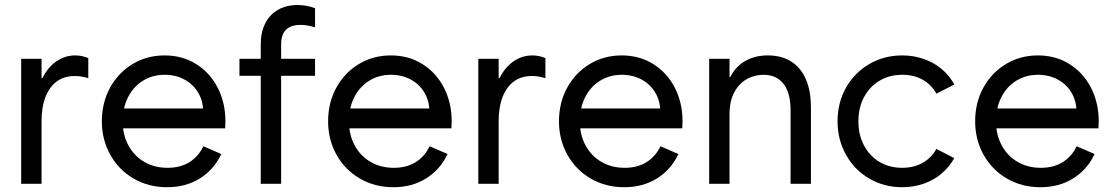

<svg xmlns="http://www.w3.org/2000/svg" viewBox="-20 -741 4491 774"><path d="M65.4 -503.9H147.5V0H65.4ZM132.8 -341.8V-425.8H163.1L132.8 -341.8Q132.8 -389.6 153.3 -430.2Q173.8 -470.7 208 -494.1Q242.2 -517.6 283.2 -517.6Q310.5 -517.6 335.9 -506.8V-425.8Q308.6 -434.6 281.2 -434.6Q239.3 -434.6 209.5 -413.1Q179.7 -391.6 163.6 -350.6Q147.5 -309.6 147.5 -252Z M390.6 -252Q390.6 -327.1 423.8 -387.7Q457 -448.2 514.6 -482.9Q572.3 -517.6 643.6 -517.6Q714.8 -517.6 770.5 -482.9Q826.2 -448.2 857.4 -387.7Q888.7 -327.1 888.7 -252Q888.7 -242.2 887.7 -223.6H457V-303.7H806.6L798.8 -293Q798.8 -334 778.8 -367.7Q758.8 -401.4 723.6 -420.4Q688.5 -439.5 643.6 -439.5Q594.7 -439.5 556.2 -415.5Q517.6 -391.6 496.1 -349.1Q474.6 -306.6 474.6 -252Q474.6 -197.3 498 -154.3Q521.5 -111.3 562.5 -87.9Q603.5 -64.5 655.3 -64.5Q707 -64.5 743.7 -87.4Q780.3 -110.4 799.8 -151.4L872.1 -120.1Q842.8 -57.6 786.1 -22Q729.5 13.7 653.3 13.7Q579.1 13.7 519 -21Q459 -55.7 424.8 -116.7Q390.6 -177.7 390.6 -252Z M945.3 -503.9H1250V-435.5H945.3ZM1250 -708V-630.9Q1219.7 -640.6 1191.4 -640.6Q1152.3 -640.6 1132.8 -621.1Q1113.3 -601.6 1113.3 -560.5V0H1031.2V-563.5Q1031.2 -611.3 1049.3 -647Q1067.4 -682.6 1101.1 -701.7Q1134.8 -720.7 1179.7 -720.7Q1215.8 -720.7 1250 -708Z M1302.7 -252Q1302.7 -327.1 1335.9 -387.7Q1369.1 -448.2 1426.8 -482.9Q1484.4 -517.6 1555.7 -517.6Q1627 -517.6 1682.6 -482.9Q1738.3 -448.2 1769.5 -387.7Q1800.8 -327.1 1800.8 -252Q1800.8 -242.2 1799.8 -223.6H1369.1V-303.7H1718.8L1710.9 -293Q1710.9 -334 1690.9 -367.7Q1670.9 -401.4 1635.7 -420.4Q1600.6 -439.5 1555.7 -439.5Q1506.8 -439.5 1468.3 -415.5Q1429.7 -391.6 1408.2 -349.1Q1386.7 -306.6 1386.7 -252Q1386.7 -197.3 1410.2 -154.3Q1433.6 -111.3 1474.6 -87.9Q1515.6 -64.5 1567.4 -64.5Q1619.1 -64.5 1655.8 -87.4Q1692.4 -110.4 1711.9 -151.4L1784.2 -120.1Q1754.9 -57.6 1698.2 -22Q1641.6 13.7 1565.4 13.7Q1491.2 13.7 1431.2 -21Q1371.1 -55.7 1336.9 -116.7Q1302.7 -177.7 1302.7 -252Z M1908.2 -503.9H1990.2V0H1908.2ZM1975.6 -341.8V-425.8H2005.9L1975.6 -341.8Q1975.6 -389.6 1996.1 -430.2Q2016.6 -470.7 2050.8 -494.1Q2085 -517.6 2126 -517.6Q2153.3 -517.6 2178.7 -506.8V-425.8Q2151.4 -434.6 2124 -434.6Q2082 -434.6 2052.2 -413.1Q2022.5 -391.6 2006.3 -350.6Q1990.2 -309.6 1990.2 -252Z M2233.4 -252Q2233.4 -327.1 2266.6 -387.7Q2299.8 -448.2 2357.4 -482.9Q2415 -517.6 2486.3 -517.6Q2557.6 -517.6 2613.3 -482.9Q2668.9 -448.2 2700.2 -387.7Q2731.4 -327.1 2731.4 -252Q2731.4 -242.2 2730.5 -223.6H2299.8V-303.7H2649.4L2641.6 -293Q2641.6 -334 2621.6 -367.7Q2601.6 -401.4 2566.4 -420.4Q2531.2 -439.5 2486.3 -439.5Q2437.5 -439.5 2398.9 -415.5Q2360.4 -391.6 2338.9 -349.1Q2317.4 -306.6 2317.4 -252Q2317.4 -197.3 2340.8 -154.3Q2364.3 -111.3 2405.3 -87.9Q2446.3 -64.5 2498 -64.5Q2549.8 -64.5 2586.4 -87.4Q2623 -110.4 2642.6 -151.4L2714.8 -120.1Q2685.5 -57.6 2628.9 -22Q2572.3 13.7 2496.1 13.7Q2421.9 13.7 2361.8 -21Q2301.8 -55.7 2267.6 -116.7Q2233.4 -177.7 2233.4 -252Z M2838.9 -503.9H2920.9V0H2838.9ZM3057.6 -439.5Q3021.5 -439.5 2990.2 -421.9Q2959 -404.3 2939.9 -368.7Q2920.9 -333 2920.9 -281.2L2909.2 -359.4V-430.7H2936.5L2909.2 -359.4Q2909.2 -406.2 2930.2 -441.9Q2951.2 -477.5 2988.8 -497.6Q3026.4 -517.6 3075.2 -517.6Q3130.9 -517.6 3169.9 -492.7Q3209 -467.8 3229 -420.9Q3249 -374 3249 -308.6V0H3167V-296.9Q3167 -366.2 3138.7 -402.8Q3110.4 -439.5 3057.6 -439.5Z M3356.4 -252Q3356.4 -327.1 3390.6 -387.7Q3424.8 -448.2 3484.4 -482.9Q3543.9 -517.6 3617.2 -517.6Q3663.1 -517.6 3703.6 -503.4Q3744.1 -489.3 3775.4 -463.4Q3806.6 -437.5 3827.1 -400.4L3754.9 -363.3Q3734.4 -400.4 3699.2 -419.9Q3664.1 -439.5 3617.2 -439.5Q3565.4 -439.5 3525.4 -415.5Q3485.4 -391.6 3462.9 -349.1Q3440.4 -306.6 3440.4 -252Q3440.4 -197.3 3462.9 -154.8Q3485.4 -112.3 3525.4 -88.4Q3565.4 -64.5 3617.2 -64.5Q3664.1 -64.5 3699.2 -84.5Q3734.4 -104.5 3754.9 -140.6L3827.1 -103.5Q3806.6 -67.4 3775.4 -41Q3744.1 -14.6 3703.6 -0.5Q3663.1 13.7 3617.2 13.7Q3543.9 13.7 3484.4 -21Q3424.8 -55.7 3390.6 -116.7Q3356.4 -177.7 3356.4 -252Z M3911.1 -252Q3911.1 -327.1 3944.3 -387.7Q3977.5 -448.2 4035.2 -482.9Q4092.8 -517.6 4164.1 -517.6Q4235.4 -517.6 4291 -482.9Q4346.7 -448.2 4377.9 -387.7Q4409.2 -327.1 4409.2 -252Q4409.2 -242.2 4408.2 -223.6H3977.5V-303.7H4327.1L4319.3 -293Q4319.3 -334 4299.3 -367.7Q4279.3 -401.4 4244.1 -420.4Q4209 -439.5 4164.1 -439.5Q4115.2 -439.5 4076.7 -415.5Q4038.1 -391.6 4016.6 -349.1Q3995.1 -306.6 3995.1 -252Q3995.1 -197.3 4018.6 -154.3Q4042 -111.3 4083 -87.9Q4124 -64.5 4175.8 -64.5Q4227.5 -64.5 4264.2 -87.4Q4300.8 -110.4 4320.3 -151.4L4392.6 -120.1Q4363.3 -57.6 4306.6 -22Q4250 13.7 4173.8 13.7Q4099.6 13.7 4039.6 -21Q3979.5 -55.7 3945.3 -116.7Q3911.1 -177.7 3911.1 -252Z"/></svg>

Font: Wanted Sans Variable
Style: Regular
Weight: 400
Designer: Original Design by Kil Hyung-jin and Kang Hanbin, Wanted Lab, Inc; Hangeul from Source Han Sans by Jang Soo-young and Ka
Foundry: Wanted Lab, Inc.
Version: Version 1.003;Glyphs 3.2 (3227)